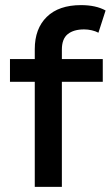

<svg xmlns="http://www.w3.org/2000/svg" viewBox="-20 -731 433 751"><path d="M382 -500V-411H222V0H116V-411H19V-500H116V-539Q116 -619 163 -665Q210 -711 297 -711Q355 -711 393 -690L365 -603Q354 -609 339 -612.5Q324 -616 309 -616Q268 -616 245 -597.5Q222 -579 222 -537V-500Z"/></svg>

Font: Prodigy Sans Medium
Style: Regular
Weight: 500
Designer: Wei Huang
Foundry: Wei Huang
Version: Version 1.003; ttfautohint (v1.8.3)